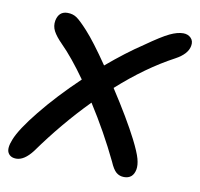

<svg xmlns="http://www.w3.org/2000/svg" viewBox="-70 -569 678 650"><g transform="rotate(10 269.0 -244.0)"><path d="M25.9 14.2Q5.4 14.2 -2.7 -0.7Q-10.7 -15.6 2 -46.9Q16.6 -84.5 70.1 -150.6Q123.5 -216.8 198.2 -288.1Q150.4 -355.5 110.8 -395Q89.4 -416.5 80.6 -433.3Q71.8 -450.2 75.2 -469.2Q82 -502 111.8 -502Q130.4 -502 143.8 -492.7Q157.2 -483.4 183.1 -455.1Q214.4 -420.9 264.2 -348.1Q328.6 -402.8 384.8 -439.9Q438 -477.5 463.9 -489.7Q489.7 -502 509.8 -502Q525.9 -502 536.1 -491.7Q546.4 -481.4 543 -463.9Q537.6 -435.5 498 -414.1Q402.8 -363.3 309.1 -278.8Q370.1 -185.1 403.8 -119.1Q424.3 -78.6 430.2 -56.9Q436 -35.2 433.1 -20Q426.8 12.2 396 12.2Q380.4 12.2 369.1 2.7Q357.9 -6.8 347.2 -32.2Q302.2 -126 244.1 -216.8Q157.2 -128.4 81.1 -22Q53.2 14.2 25.9 14.2Z"/></g></svg>

Font: Shantell Sans Normal
Style: Italic
Weight: 400
Italic angle: -11.31°
Designer: Stephen Nixon, Anya Danilova, Shantell Martin
Foundry: Arrow Type
Version: Version 1.006;[559af2be0]